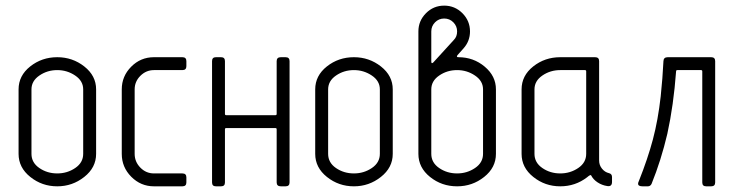

<svg xmlns="http://www.w3.org/2000/svg" viewBox="-20 -656 2583 676"><path d="M181.6 -454.6Q235.4 -454.6 276.9 -421.9Q318.4 -389.2 318.4 -341.3V-114.3Q318.4 -65.9 276.6 -33Q234.9 0 181.6 0Q127.9 0 86.7 -33Q45.4 -65.9 45.4 -114.3V-341.3Q45.4 -389.6 86.4 -422.1Q127.4 -454.6 181.6 -454.6ZM181.6 -45.4Q216.8 -45.4 244.9 -64.5Q272.9 -83.5 272.9 -114.3V-341.3Q272.9 -371.1 244.6 -390.1Q216.3 -409.2 181.6 -409.2Q146.5 -409.2 118.7 -390.1Q90.8 -371.1 90.8 -341.3V-114.3Q90.8 -83.5 118.4 -64.5Q146 -45.4 181.6 -45.4Z M408.7 -341.3Q408.7 -387.7 441.9 -421.1Q475.1 -454.6 522 -454.6H622.1Q636.2 -454.6 636.2 -440.9V-422.9Q636.2 -409.2 622.1 -409.2H522Q494.6 -409.2 474.4 -389.2Q454.1 -369.1 454.1 -341.3V-114.3Q454.1 -86.4 474.1 -65.9Q494.1 -45.4 522 -45.4H622.1Q636.2 -45.4 636.2 -31.7V-13.7Q636.2 0 622.1 0H522Q475.6 0 442.1 -33.7Q408.7 -67.4 408.7 -114.3Z M999.5 -440.9V-13.7Q999.5 0 985.4 0H968.8Q954.1 0 954.1 -13.7V-200.7Q954.1 -205.1 949.7 -205.1H776.4Q772 -205.1 772 -200.7V-13.7Q772 0 758.3 0H740.2Q726.6 0 726.6 -13.7V-440.9Q726.6 -454.6 740.2 -454.6H758.3Q772 -454.6 772 -440.9V-254.9Q772 -250.5 776.4 -250.5H949.7Q954.1 -250.5 954.1 -254.9V-440.9Q954.1 -454.6 968.8 -454.6H985.4Q999.5 -454.6 999.5 -440.9Z M1226.1 -454.6Q1279.8 -454.6 1321.3 -421.9Q1362.8 -389.2 1362.8 -341.3V-114.3Q1362.8 -65.9 1321 -33Q1279.3 0 1226.1 0Q1172.4 0 1131.1 -33Q1089.8 -65.9 1089.8 -114.3V-341.3Q1089.8 -389.6 1130.9 -422.1Q1171.9 -454.6 1226.1 -454.6ZM1226.1 -45.4Q1261.2 -45.4 1289.3 -64.5Q1317.4 -83.5 1317.4 -114.3V-341.3Q1317.4 -371.1 1289.1 -390.1Q1260.7 -409.2 1226.1 -409.2Q1190.9 -409.2 1163.1 -390.1Q1135.3 -371.1 1135.3 -341.3V-114.3Q1135.3 -83.5 1162.8 -64.5Q1190.4 -45.4 1226.1 -45.4Z M1589.4 0Q1535.2 0 1494.1 -33Q1453.1 -65.9 1453.1 -114.3V-545.4Q1453.1 -582.5 1479.7 -609.4Q1506.3 -636.2 1543.9 -636.2Q1581.5 -636.2 1608.2 -609.4Q1634.8 -582.5 1634.8 -545.4Q1634.8 -511.2 1611.8 -485.4L1590.8 -461.9Q1585.4 -454.6 1593.8 -454.6Q1647 -454.6 1686.5 -421.4Q1726.1 -388.2 1726.1 -341.3V-114.3Q1726.1 -65.9 1684.6 -33Q1643.1 0 1589.4 0ZM1589.4 -409.2Q1554.2 -409.2 1526.4 -390.1Q1498.5 -371.1 1498.5 -341.3V-114.3Q1498.5 -83.5 1526.1 -64.5Q1553.7 -45.4 1589.4 -45.4Q1624.5 -45.4 1652.6 -64.5Q1680.7 -83.5 1680.7 -114.3V-341.3Q1680.7 -371.1 1652.3 -390.1Q1624 -409.2 1589.4 -409.2ZM1543.9 -590.8Q1524.9 -590.8 1511.7 -577.4Q1498.5 -564 1498.5 -545.4V-439.9Q1498.5 -433.6 1501 -433.6Q1502.9 -433.6 1505.9 -436.5L1578.1 -515.6Q1589.4 -526.9 1589.4 -545.4Q1589.4 -564 1576.2 -577.4Q1563 -590.8 1543.9 -590.8Z M1816.4 -341.3Q1816.4 -389.6 1857.4 -422.1Q1898.4 -454.6 1952.6 -454.6H2075.2Q2089.4 -454.6 2089.4 -440.9V-90.8Q2089.4 -74.7 2099.4 -62.3Q2109.4 -49.8 2124 -46.4Q2134.8 -43.9 2134.8 -32.7V-15.6Q2134.8 2 2117.7 -1Q2099.1 -3.9 2084 -13.9Q2068.8 -23.9 2061.5 -38.1Q2061 -39.6 2059.6 -39.6Q2058.1 -39.6 2056.2 -38.6Q2054.2 -37.6 2052.7 -36.4Q2051.3 -35.2 2049.3 -33.7Q2047.4 -32.2 2046.9 -31.7Q2005.4 0 1952.6 0Q1898.9 0 1857.7 -33Q1816.4 -65.9 1816.4 -114.3ZM1952.6 -45.4Q1987.8 -45.4 2015.9 -64.5Q2043.9 -83.5 2043.9 -114.3V-404.8Q2043.9 -409.2 2039.6 -409.2H1952.6Q1917.5 -409.2 1889.6 -390.1Q1861.8 -371.1 1861.8 -341.3V-114.3Q1861.8 -83.5 1889.4 -64.5Q1917 -45.4 1952.6 -45.4Z M2452.6 -13.7V-404.8Q2452.6 -409.2 2448.2 -409.2H2364.7Q2360.4 -409.2 2360.4 -404.8Q2351.6 -285.2 2329.6 -185.1Q2307.6 -91.3 2273.9 -8.3Q2269.5 0 2261.2 0H2242.2Q2226.6 0 2226.6 -9.3Q2226.6 -13.2 2229.5 -19Q2260.7 -97.2 2278.8 -165.3Q2296.9 -233.4 2306.2 -316.4Q2313 -381.3 2315.9 -440.9Q2316.4 -454.6 2331.1 -454.6H2483.9Q2498 -454.6 2498 -440.9V-13.7Q2498 0 2483.9 0H2466.3Q2452.6 0 2452.6 -13.7Z"/></svg>

Font: GOSTRUS
Style: type A
Weight: 200
Designer: Юрий и Татьяна Кривогуз
Version: Version 01.0